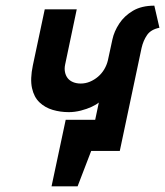

<svg xmlns="http://www.w3.org/2000/svg" viewBox="-20 -533 583 678"><path d="M212 -110 162 125H254L302 0H353L376 -110ZM293 0H403L480 -364Q486 -390 499.5 -409.5Q513 -429 543 -435L525 -513Q480 -513 449.5 -495Q419 -477 401 -449.5Q383 -422 377 -394L361 -320Q357 -303 348 -288Q339 -273 326 -262Q313 -251 297.5 -244.5Q282 -238 265 -238Q250 -238 238 -243Q226 -248 219 -257Q212 -266 209.5 -278.5Q207 -291 210 -305L251 -500H138L96 -302Q86 -254 93 -222Q100 -190 119.5 -171.5Q139 -153 166 -145Q193 -137 223 -137Q244 -137 265.5 -142.5Q287 -148 304 -156Q321 -164 329 -171Z"/></svg>

Font: Advent Pro
Style: Bold Italic
Weight: 700
Italic angle: -12°
Designer: VivaRado, Andreas Kalpakidis
Foundry: VivaRado, Andreas Kalpakidis
Version: Version 3.000